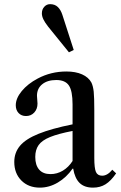

<svg xmlns="http://www.w3.org/2000/svg" viewBox="-20 -870 568 901"><path d="M167 10.5Q113.5 10.5 80.2 -23Q47 -56.5 47 -110Q47 -154 74 -186Q101 -218 161.2 -242.2Q221.5 -266.5 320.5 -286.5V-380Q320.5 -443.5 303.2 -469Q286 -494.5 244 -494.5Q202.5 -494.5 178 -474.5Q153.5 -454.5 153.5 -420.5Q153.5 -411 154.8 -401.8Q156 -392.5 156 -384Q156 -358.5 140.8 -342Q125.5 -325.5 102 -325.5Q80.5 -325.5 67.2 -339.5Q54 -353.5 54 -376Q54 -408.5 82.2 -442.8Q110.5 -477 157 -501.5Q219 -534.5 291.5 -534.5Q335 -534.5 365.2 -521Q395.5 -507.5 409 -482.5Q417 -465.5 419.8 -439.5Q422.5 -413.5 422.5 -352.5V-129Q422.5 -80.5 430.2 -63Q438 -45.5 459.5 -45.5Q484 -45.5 507 -73.5L525 -56.5Q500.5 -21 475.2 -5.2Q450 10.5 416.5 10.5Q376 10.5 353.5 -11.5Q331 -33.5 323.5 -78.5H320.5Q292 -37.5 251.5 -13.5Q211 10.5 167 10.5ZM217 -53Q248 -53 275 -69.2Q302 -85.5 320.5 -114.5V-255.5Q253.5 -242.5 215.2 -227Q177 -211.5 161.2 -189.2Q145.5 -167 145.5 -133.5Q145.5 -95 163.8 -74Q182 -53 217 -53ZM303.5 -624.5 205.5 -745.5Q190 -765.5 183.2 -780Q176.5 -794.5 176.5 -807Q176.5 -826 187.8 -838.2Q199 -850.5 215 -850.5Q237.5 -850.5 251.2 -837.2Q265 -824 272.5 -801L326 -635.5Z"/></svg>

Font: Libre Caslon Text
Style: Regular
Weight: 400
Designer: Pablo Impallari, Rodrigo Fuenzalida, Katja Schimmel
Foundry: Pablo Impallari, Rodrigo Fuenzalida
Version: Version 2.000